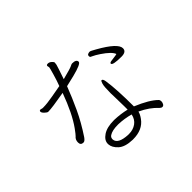

<svg xmlns="http://www.w3.org/2000/svg" viewBox="-158 -1023 1316 1316"><g transform="rotate(-45 500.0 -365.5)"><path d="M353 -542Q229 -520 192 -520Q184 -520 169 -534Q154 -548 154 -558.5Q154 -569 165 -569Q166 -569 182 -565H190Q225 -565 283 -575.5Q341 -586 370 -591Q384 -628 398 -676.5Q412 -725 412 -731V-732Q409 -744 409 -746Q409 -756 423 -756Q437 -756 449.5 -745Q462 -734 462 -726.5Q462 -719 459.5 -708Q457 -697 425 -603Q507 -624 521.5 -631.5Q536 -639 541 -639Q582 -639 582 -615Q582 -596 487 -572Q447 -562 407 -553Q376 -472 338 -390.5Q300 -309 243 -223Q227 -200 214 -200Q187 -200 187 -227Q187 -254 206 -269Q213 -275 240 -312Q299 -394 353 -542ZM814 -432Q728 -432 728 -450Q728 -458 743 -460.5Q758 -463 776 -465Q794 -467 802 -470Q791 -502 724 -547Q696 -566 670 -578Q658 -581 658 -592.5Q658 -604 667 -607.5Q676 -611 683.5 -611Q691 -611 727 -590Q862 -514 862 -466Q862 -432 814 -432ZM585 -277 584 -305Q584 -371 590.5 -393Q597 -415 603 -415Q615 -415 619 -388Q633 -294 633 -131Q739 -87 784 -42Q791 -35 791 -23Q791 -11 785 -0.5Q779 10 769 10Q759 10 749 0Q705 -49 630 -84Q625 -62 606 -36Q562 25 470 25H465Q394 23 360.5 -7.5Q327 -38 325 -72V-76Q325 -110 363 -135.5Q401 -161 468 -161H474Q532 -159 587 -146V-179Q587 -229 585 -277ZM370 -72Q375 -26 466 -21H476Q516 -21 545.5 -42Q575 -63 583 -103Q528 -118 472 -120H466Q411 -120 384 -102Q370 -93 370 -76Z"/></g></svg>

Font: ToneOZ-Pinyin-WenKai-Light
Style: Light
Weight: 300
Designer: Fontworks Inc.
Foundry: ToneOZ
Version: Version 0.240331